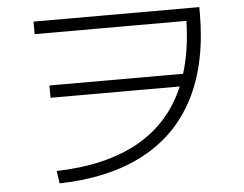

<svg xmlns="http://www.w3.org/2000/svg" viewBox="-50 -751 1039 819"><g transform="rotate(-5 469.0 -341.5)"><path d="M719.2 -360.4H166V-413.1H738.3Q769 -512.2 772 -636.7H122.1V-690.4H832V-665Q832 -451.7 756.8 -303.5Q681.6 -155.3 534.4 -76.9Q387.2 1.5 172.9 6.8L165 -46.9Q592.3 -59.1 719.2 -360.4Z"/></g></svg>

Font: Pretendard Light
Style: Regular
Weight: 300
Designer: Base glyphs from Inter by Rasmus Andersson; Hangeul glyphs from Noto Sans CJK(Source Han Sans) by Jang Soo-young and Kan
Foundry: Kil Hyung-jin
Version: Version 1.309